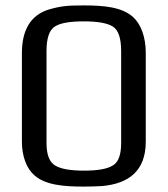

<svg xmlns="http://www.w3.org/2000/svg" viewBox="-20 -680 620 710"><path d="M519 -485C519 -543 501 -591 472 -617C431 -654 365 -660 289 -660C232 -660 206 -658 161 -645C95 -625 61 -571 61 -484V-156C61 -101 79 -56 107 -32C147 4 214 10 289 10C316 10 339 9 358 8C456 -1 519 -48 519 -156V-485ZM428 -151C428 -108 418 -80 397 -68C376 -55 341 -49 291 -49C241 -49 205 -55 184 -68C163 -80 152 -108 152 -151V-491C152 -538 162 -569 183 -582C203 -595 239 -601 290 -601C340 -601 376 -595 397 -582C418 -569 428 -538 428 -491V-151Z"/></svg>

Font: Gamestation Storm
Style: Regular
Weight: 400
Designer: Jonas Hecksher
Foundry: Jonas Hecksher, Playtypeª, e-types AS
Version: Version 1.003